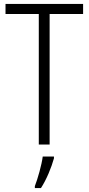

<svg xmlns="http://www.w3.org/2000/svg" viewBox="-20 -734 450 975"><path d="M232 0V-663H402V-714H8V-663H177V0ZM254 70V61H197C192 102 171 176 157 211V221H188C216 178 241 117 254 70Z"/></svg>

Font: Noto Sans Myanmar Condensed Light
Style: Regular
Weight: 300
Width: 3
Designer: Monotype Design Team
Foundry: Monotype Imaging Inc.
Version: Version 2.107